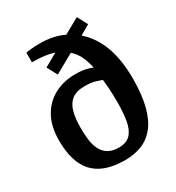

<svg xmlns="http://www.w3.org/2000/svg" viewBox="-175 -824 867 944"><g transform="rotate(-30 259.0 -352.0)"><path d="M260 12Q179 12 126.5 -15.5Q74 -43 49.5 -98Q25 -153 25 -233Q25 -314 55.5 -368Q86 -422 138.5 -449.5Q191 -477 257 -477Q294 -477 317.5 -471Q341 -465 352 -460Q344 -497 330 -527Q316 -557 291 -579L182 -518L151 -576L226 -618Q202 -626 171.5 -630Q141 -634 102 -634V-689Q107 -690 128.5 -692.5Q150 -695 184 -695Q220 -695 254 -688Q288 -681 316 -667L404 -716L435 -658L379 -626Q436 -576 464 -499.5Q492 -423 492 -317Q492 -226 475.5 -162.5Q459 -99 428.5 -60.5Q398 -22 355 -5Q312 12 260 12ZM264 -57Q308 -57 330.5 -82Q353 -107 360.5 -151.5Q368 -196 368 -256Q368 -301 365.5 -334.5Q363 -368 361 -384Q347 -390 325 -396.5Q303 -403 266 -403Q220 -403 194 -382.5Q168 -362 158 -324.5Q148 -287 148 -235Q148 -198 152 -166Q156 -134 168.5 -109.5Q181 -85 204 -71Q227 -57 264 -57Z"/></g></svg>

Font: Faustina SemiBold
Style: Regular
Weight: 600
Designer: Alfonso Garcia
Foundry: http://www.omnibus-type.com
Version: Version 1.200